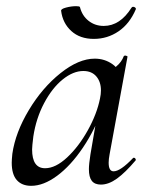

<svg xmlns="http://www.w3.org/2000/svg" viewBox="-20 -589 477 622"><path d="M18 -62Q18 -71 20 -91Q30 -160 73.5 -232.5Q117 -305 176 -352Q235 -399 287 -399Q319 -399 344.5 -381Q370 -363 373 -328L325 -357Q339 -359 356.5 -373.5Q374 -388 381 -407Q383 -409 385 -409Q388 -409 391 -407.5Q394 -406 393 -405L335 -89Q332 -73 332 -62Q332 -34 348 -34Q370 -34 411 -77Q412 -78 414 -78Q417 -78 419 -74.5Q421 -71 419 -69Q386 -30 359 -10.5Q332 9 307 9Q287 9 277.5 -3Q268 -15 268 -41Q268 -57 273 -89L297 -229L316 -246Q288 -169 248.5 -110.5Q209 -52 165 -19.5Q121 13 81 13Q51 13 34.5 -5.5Q18 -24 18 -62ZM304 -270Q307 -284 307 -296Q307 -324 292 -341.5Q277 -359 250 -359Q217 -359 183 -331.5Q149 -304 123 -255Q97 -206 88 -147Q84 -115 84 -105Q84 -44 126 -44Q160 -44 197.5 -79Q235 -114 264.5 -167Q294 -220 304 -270ZM178 -554Q177 -560 194 -564.5Q211 -569 227 -569Q238 -569 239 -566Q246 -538 267 -521.5Q288 -505 316 -505Q369 -505 406 -564Q408 -567 411 -567Q415 -567 418 -564.5Q421 -562 420 -559Q400 -512 364 -487.5Q328 -463 284 -463Q239 -463 211 -488.5Q183 -514 178 -554Z"/></svg>

Font: Cormorant Garamond Medium
Style: Italic
Weight: 500
Italic angle: -10°
Designer: Christian Thalmann (Catharsis Fonts)
Foundry: Catharsis Fonts
Version: Version 4.000